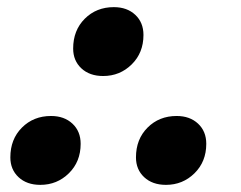

<svg xmlns="http://www.w3.org/2000/svg" viewBox="-20 -507 675 538"><path d="M93 11Q55 11 32 -10.5Q9 -32 9 -66Q9 -117 41.5 -149.5Q74 -182 123 -182Q160 -182 183 -160.5Q206 -139 206 -104Q206 -54 173 -21.5Q140 11 93 11ZM445 11Q407 11 384 -10.5Q361 -32 361 -66Q361 -117 393.5 -149.5Q426 -182 475 -182Q512 -182 535 -160.5Q558 -139 558 -104Q558 -54 525 -21.5Q492 11 445 11ZM269 -294Q231 -294 208 -315.5Q185 -337 185 -371Q185 -422 217.5 -454.5Q250 -487 299 -487Q336 -487 359 -465.5Q382 -444 382 -409Q382 -359 349 -326.5Q316 -294 269 -294Z"/></svg>

Font: Kufam
Style: Bold Italic
Weight: 700
Italic angle: -11°
Designer: Artur Schmal
Foundry: Original Type
Version: Version 1.301; ttfautohint (v1.8.3)